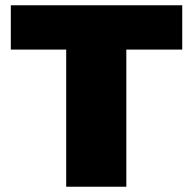

<svg xmlns="http://www.w3.org/2000/svg" viewBox="-20 -708 731 728"><path d="M231 0V-520H21V-688H671V-520H459V0Z"/></svg>

Font: Saira Expanded ExtraBold
Style: Regular
Weight: 800
Width: 7
Designer: Hector Gatti with collaboration of the Omnibus-Type team
Foundry: Omnibus-Type
Version: Version 1.101